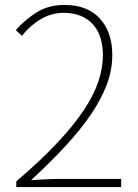

<svg xmlns="http://www.w3.org/2000/svg" viewBox="-20 -758 561 778"><path d="M46 -23Q143 -106 210 -177Q277 -248 318.5 -310Q360 -372 378.5 -427.5Q397 -483 397 -535Q397 -570 388 -601.5Q379 -633 359.5 -656Q340 -679 310 -692.5Q280 -706 238 -706Q189 -706 145.5 -680.5Q102 -655 69 -613L44 -636Q82 -679 129.5 -708.5Q177 -738 241 -738Q334 -738 384.5 -683Q435 -628 435 -535Q435 -475 413 -416Q391 -357 349 -295Q307 -233 246 -167Q185 -101 106 -28Q136 -30 166 -31.5Q196 -33 225 -33H471V0H46Z"/></svg>

Font: Kinto Sans Thin
Style: Regular
Weight: 100
Designer: Authors: Ryoko NISHIZUKA  (kana & ideographs); Paul D. Hunt (Latin, Greek & Cyrillic); Wenlong ZHANG  (bopomofo); Sandol
Foundry: Adobe Systems Incorporated, ookami Inc.
Version: Version 0.001